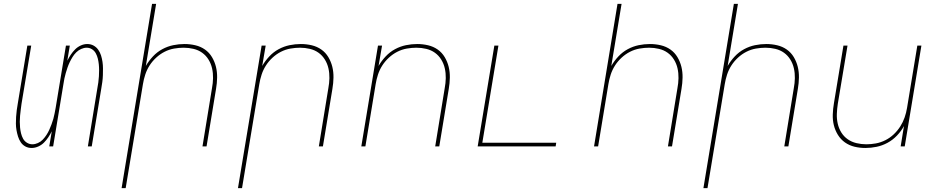

<svg xmlns="http://www.w3.org/2000/svg" viewBox="-20 -755 4840 990"><path d="M143 8Q125 8 110.5 0Q96 -8 87 -21.5Q78 -35 73 -51Q68 -67 65 -84Q62 -101 62 -118Q62 -135 63 -152.5Q64 -170 66.5 -188Q69 -206 72 -223L121 -520H141L91 -220Q89 -205 87 -189.5Q85 -174 83.5 -158.5Q82 -143 82 -127.5Q82 -112 83.5 -97Q85 -82 88.5 -67.5Q92 -53 99 -40Q106 -27 119 -19Q132 -11 147 -11Q161 -11 175.5 -17.5Q190 -24 200.5 -35Q211 -46 219.5 -59Q228 -72 234 -85.5Q240 -99 245.5 -113.5Q251 -128 255 -142Q259 -156 261.5 -170Q264 -184 267 -199L320 -520H340L327 -442Q335 -458 345 -473Q355 -488 367.5 -500.5Q380 -513 396.5 -520.5Q413 -528 430 -528Q448 -528 462.5 -520Q477 -512 486.5 -498.5Q496 -485 501 -469Q506 -453 508.5 -436Q511 -419 511 -402Q511 -385 510.5 -367.5Q510 -350 507.5 -332Q505 -314 502 -297L453 0H433L482 -300Q485 -315 487 -330.5Q489 -346 490 -361.5Q491 -377 491 -392.5Q491 -408 489.5 -423Q488 -438 484.5 -452.5Q481 -467 474 -480Q467 -493 454.5 -501Q442 -509 427 -509Q413 -509 398.5 -502.5Q384 -496 373 -485Q362 -474 354 -461Q346 -448 339.5 -434.5Q333 -421 328 -406.5Q323 -392 319 -378Q315 -364 312 -350Q309 -336 307 -321L254 0H234L247 -78Q239 -62 229 -47Q219 -32 206.5 -19.5Q194 -7 177 0.5Q160 8 143 8Z M607 215 764 -735H785L732 -415Q747 -441 768.5 -464Q790 -487 817 -501.5Q844 -516 873 -522Q902 -528 931 -528Q960 -528 987.5 -521.5Q1015 -515 1037 -499.5Q1059 -484 1073 -460.5Q1087 -437 1093.5 -410.5Q1100 -384 1099.5 -355Q1099 -326 1094 -297L1045 0H1024L1073 -300Q1078 -326 1078.5 -352Q1079 -378 1073.5 -402.5Q1068 -427 1055 -448Q1042 -469 1022.5 -483Q1003 -497 978 -503Q953 -509 927 -509Q903 -509 877.5 -504.5Q852 -500 828.5 -488Q805 -476 785 -457.5Q765 -439 751 -417Q737 -395 729 -370.5Q721 -346 717 -321L628 215Z M1207 215 1329 -520H1350L1332 -415Q1347 -441 1368.5 -464Q1390 -487 1417 -501.5Q1444 -516 1473 -522Q1502 -528 1531 -528Q1560 -528 1587.5 -521.5Q1615 -515 1637 -499.5Q1659 -484 1673 -460.5Q1687 -437 1693.5 -410.5Q1700 -384 1699.5 -355Q1699 -326 1694 -297L1645 0H1624L1673 -300Q1678 -326 1678.5 -352Q1679 -378 1673.5 -402.5Q1668 -427 1655 -448Q1642 -469 1622.5 -483Q1603 -497 1578 -503Q1553 -509 1527 -509Q1503 -509 1477.5 -504.5Q1452 -500 1428.5 -488Q1405 -476 1385 -457.5Q1365 -439 1351 -417Q1337 -395 1329 -370.5Q1321 -346 1317 -321L1228 215Z M1843 0 1929 -520H1950L1932 -415Q1947 -441 1968.5 -464Q1990 -487 2017 -501.5Q2044 -516 2073 -522Q2102 -528 2131 -528Q2160 -528 2187.5 -521.5Q2215 -515 2237 -499.5Q2259 -484 2273 -460.5Q2287 -437 2293.5 -410.5Q2300 -384 2299.5 -355Q2299 -326 2294 -297L2245 0H2224L2273 -300Q2278 -326 2278.5 -352Q2279 -378 2273.5 -402.5Q2268 -427 2255 -448Q2242 -469 2222.5 -483Q2203 -497 2178 -503Q2153 -509 2127 -509Q2103 -509 2077.5 -504.5Q2052 -500 2028.5 -488Q2005 -476 1985 -457.5Q1965 -439 1951 -417Q1937 -395 1929 -370.5Q1921 -346 1917 -321L1864 0Z M2443 0 2529 -520H2550L2467 -19H2848L2845 0Z M3043 0 3164 -735H3185L3132 -415Q3147 -441 3168.5 -464Q3190 -487 3217 -501.5Q3244 -516 3273 -522Q3302 -528 3331 -528Q3360 -528 3387.5 -521.5Q3415 -515 3437 -499.5Q3459 -484 3473 -460.5Q3487 -437 3493.5 -410.5Q3500 -384 3499.5 -355Q3499 -326 3494 -297L3445 0H3424L3473 -300Q3478 -326 3478.5 -352Q3479 -378 3473.5 -402.5Q3468 -427 3455 -448Q3442 -469 3422.5 -483Q3403 -497 3378 -503Q3353 -509 3327 -509Q3303 -509 3277.5 -504.5Q3252 -500 3228.5 -488Q3205 -476 3185 -457.5Q3165 -439 3151 -417Q3137 -395 3129 -370.5Q3121 -346 3117 -321L3064 0Z M3607 215 3764 -735H3785L3732 -415Q3747 -441 3768.5 -464Q3790 -487 3817 -501.5Q3844 -516 3873 -522Q3902 -528 3931 -528Q3960 -528 3987.5 -521.5Q4015 -515 4037 -499.5Q4059 -484 4073 -460.5Q4087 -437 4093.5 -410.5Q4100 -384 4099.5 -355Q4099 -326 4094 -297L4045 0H4024L4073 -300Q4078 -326 4078.5 -352Q4079 -378 4073.5 -402.5Q4068 -427 4055 -448Q4042 -469 4022.5 -483Q4003 -497 3978 -503Q3953 -509 3927 -509Q3903 -509 3877.5 -504.5Q3852 -500 3828.5 -488Q3805 -476 3785 -457.5Q3765 -439 3751 -417Q3737 -395 3729 -370.5Q3721 -346 3717 -321L3628 215Z M4442 8Q4413 8 4386 1.5Q4359 -5 4337 -20.5Q4315 -36 4300.5 -59.5Q4286 -83 4279.5 -109.5Q4273 -136 4274 -165Q4275 -194 4280 -223L4329 -520H4350L4300 -220Q4296 -194 4295 -168Q4294 -142 4299.5 -117.5Q4305 -93 4318 -72Q4331 -51 4351 -37Q4371 -23 4396 -17Q4421 -11 4447 -11Q4471 -11 4496 -15.5Q4521 -20 4545 -32Q4569 -44 4588.5 -62.5Q4608 -81 4622 -103Q4636 -125 4644.5 -149.5Q4653 -174 4657 -199L4710 -520H4731L4645 0H4624L4641 -105Q4627 -79 4605 -56Q4583 -33 4556 -18.5Q4529 -4 4500 2Q4471 8 4442 8Z"/></svg>

Font: Iosevka Thin Extended Oblique
Style: Regular
Weight: 100
Width: 7
Italic angle: -9°
Monospace: yes
Designer: Belleve Invis
Foundry: Belleve Invis
Version: Version 32.5.0; ttfautohint (v1.8.4)